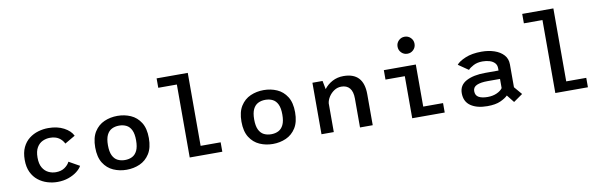

<svg xmlns="http://www.w3.org/2000/svg" viewBox="-51 -1310 5782 1836"><g transform="rotate(-10 2840.0 -392.0)"><path d="M631 -103.5Q617 -76.5 583 -50Q549 -23.5 500.2 -6.2Q451.5 11 393 11Q343.5 11 295 -3.8Q246.5 -18.5 206.8 -49.8Q167 -81 143.2 -130.8Q119.5 -180.5 119.5 -251Q119.5 -322 143.2 -372Q167 -422 206.8 -452.8Q246.5 -483.5 295 -497.8Q343.5 -512 393 -512Q481 -512 544 -478.5Q607 -445 630 -396L529.5 -337.5Q512 -373.5 478.8 -395.5Q445.5 -417.5 393 -417.5Q356 -417.5 321.8 -401.8Q287.5 -386 265.8 -349.5Q244 -313 244 -251Q244 -190 265.8 -153.2Q287.5 -116.5 321.8 -100Q356 -83.5 393 -83.5Q445.5 -83.5 479.8 -107.5Q514 -131.5 528 -161.5Z M1064.5 11Q996 11 936.5 -15.2Q877 -41.5 840.5 -99.2Q804 -157 804 -251Q804 -345 840.5 -402.5Q877 -460 936.2 -486Q995.5 -512 1064.5 -512Q1133.5 -512 1192.8 -486Q1252 -460 1288.5 -402.5Q1325 -345 1325 -251Q1325 -157 1288.5 -99.2Q1252 -41.5 1192.8 -15.2Q1133.5 11 1064.5 11ZM1064.5 -83.5Q1104.5 -83.5 1135.2 -99.2Q1166 -115 1183.5 -151.5Q1201 -188 1201 -251Q1201 -313.5 1183.5 -350Q1166 -386.5 1135 -402Q1104 -417.5 1064.5 -417.5Q1025 -417.5 994 -402Q963 -386.5 945.2 -350Q927.5 -313.5 927.5 -251Q927.5 -188 945.2 -151.2Q963 -114.5 994 -99Q1025 -83.5 1064.5 -83.5Z M1799.5 -91.5H1994V0H1677.5V-708.5H1497V-800H1799.5Z M2484.5 11Q2416 11 2356.5 -15.2Q2297 -41.5 2260.5 -99.2Q2224 -157 2224 -251Q2224 -345 2260.5 -402.5Q2297 -460 2356.2 -486Q2415.5 -512 2484.5 -512Q2553.5 -512 2612.8 -486Q2672 -460 2708.5 -402.5Q2745 -345 2745 -251Q2745 -157 2708.5 -99.2Q2672 -41.5 2612.8 -15.2Q2553.5 11 2484.5 11ZM2484.5 -83.5Q2524.5 -83.5 2555.2 -99.2Q2586 -115 2603.5 -151.5Q2621 -188 2621 -251Q2621 -313.5 2603.5 -350Q2586 -386.5 2555 -402Q2524 -417.5 2484.5 -417.5Q2445 -417.5 2414 -402Q2383 -386.5 2365.2 -350Q2347.5 -313.5 2347.5 -251Q2347.5 -188 2365.2 -151.2Q2383 -114.5 2414 -99Q2445 -83.5 2484.5 -83.5Z M2957 0V-500H3055.5L3071.5 -418Q3102.5 -459.5 3151 -485.5Q3199.5 -511.5 3259.5 -511.5Q3454.5 -511.5 3454.5 -301V0H3331V-281Q3331 -348 3302.8 -381.8Q3274.5 -415.5 3222 -415.5Q3184 -415.5 3152.5 -394.8Q3121 -374 3100.8 -342.8Q3080.5 -311.5 3076.5 -279.5V0Z M3901 -615.5Q3866.5 -615.5 3842.5 -639.5Q3818.5 -663.5 3818.5 -698Q3818.5 -732.5 3842.5 -756.5Q3866.5 -780.5 3901 -780.5Q3935.5 -780.5 3959.5 -756.5Q3983.5 -732.5 3983.5 -698Q3983.5 -663.5 3959.5 -639.5Q3935.5 -615.5 3901 -615.5ZM3961 -91.5H4153.5V0H3838V-408.5H3650.5V-500H3961Z M4824.5 16 4766.5 -57Q4743 -33 4694.8 -11Q4646.5 11 4567 11Q4466.5 11 4406.2 -30Q4346 -71 4346 -153.5Q4346 -231 4416 -268.5Q4486 -306 4601 -306H4730V-328Q4730 -360 4711 -380Q4692 -400 4661 -409.2Q4630 -418.5 4593.5 -418.5Q4543 -418.5 4506.2 -399.5Q4469.5 -380.5 4453 -361L4355.5 -428Q4379 -458 4443 -485Q4507 -512 4600 -512Q4668.5 -512 4724.5 -493Q4780.5 -474 4814 -437Q4847.5 -400 4847.5 -345V-123L4913 -46ZM4584 -75Q4635.5 -75 4674.2 -92.8Q4713 -110.5 4730 -135.5V-224.5H4609.5Q4542 -224.5 4504.2 -207.8Q4466.5 -191 4466.5 -152Q4466.5 -110 4498 -92.5Q4529.5 -75 4584 -75Z M5349.5 -91.5H5544V0H5227.5V-708.5H5047V-800H5349.5Z"/></g></svg>

Font: League Mono Medium
Style: Regular
Weight: 500
Width: 6
Designer: Tyler Finck
Foundry: The League of Moveable Type / Tyler Finck
Version: Version 2.300;RELEASE